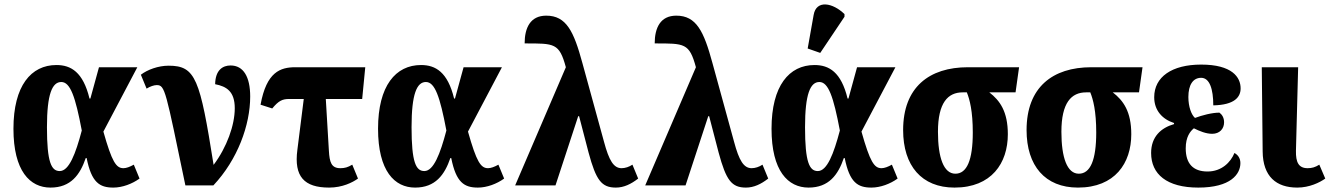

<svg xmlns="http://www.w3.org/2000/svg" viewBox="-20 -841 6033 871"><path d="M209 10C301 10 343 -48 369 -124H373C395 -13 432 10 494 10C535 10 580 -7 613 -31L587 -94C569 -84 553 -78 540 -78C507 -78 488 -106 449 -244L603 -536H429L390 -394H386C357 -514 302 -546 236 -546C121 -546 41 -452 41 -257C41 -65 116 10 209 10ZM251 -65C213 -65 193 -104 193 -264C193 -415 217 -469 258 -469C299 -469 322 -402 351 -249C323 -143 293 -65 251 -65Z M821 0H948C1058 -117 1115 -274 1115 -403C1115 -493 1084 -544 1026 -544C991 -544 957 -524 956 -459C1008 -449 1045 -426 1045 -350C1045 -273 1009 -173 949 -93C887 -483 868 -543 745 -543C698 -543 649 -525 619 -502L645 -439C661 -449 679 -455 691 -455C729 -455 731 -432 821 0Z M1473 10C1533 10 1579 -13 1604 -31L1578 -94C1558 -82 1544 -78 1524 -78C1483 -78 1475 -105 1472 -157L1458 -392H1623L1637 -536H1320C1252 -536 1189 -515 1162 -366L1215 -349C1244 -384 1261 -392 1292 -392H1358L1329 -161C1313 -40 1360 10 1473 10Z M1863 10C1955 10 1997 -48 2023 -124H2027C2049 -13 2086 10 2148 10C2189 10 2234 -7 2267 -31L2241 -94C2223 -84 2207 -78 2194 -78C2161 -78 2142 -106 2103 -244L2257 -536H2083L2044 -394H2040C2011 -514 1956 -546 1890 -546C1775 -546 1695 -452 1695 -257C1695 -65 1770 10 1863 10ZM1905 -65C1867 -65 1847 -104 1847 -264C1847 -415 1871 -469 1912 -469C1953 -469 1976 -402 2005 -249C1977 -143 1947 -65 1905 -65Z M2317 0H2500L2603 -314H2607L2650 -149C2684 -23 2709 10 2774 10C2810 10 2843 -6 2875 -31L2849 -94C2834 -84 2816 -78 2800 -78C2764 -78 2743 -112 2720 -198L2622 -555C2583 -699 2549 -770 2458 -770C2386 -770 2360 -715 2360 -644C2496 -644 2517 -646 2547 -536Z M2907 0H3090L3193 -314H3197L3240 -149C3274 -23 3299 10 3364 10C3400 10 3433 -6 3465 -31L3439 -94C3424 -84 3406 -78 3390 -78C3354 -78 3333 -112 3310 -198L3212 -555C3173 -699 3139 -770 3048 -770C2976 -770 2950 -715 2950 -644C3086 -644 3107 -646 3137 -536Z M3701 -601 3811 -765V-777C3759 -828 3683 -844 3671 -773L3644 -621ZM3648 10C3740 10 3782 -48 3808 -124H3812C3834 -13 3871 10 3933 10C3974 10 4019 -7 4052 -31L4026 -94C4008 -84 3992 -78 3979 -78C3946 -78 3927 -106 3888 -244L4042 -536H3868L3829 -394H3825C3796 -514 3741 -546 3675 -546C3560 -546 3480 -452 3480 -257C3480 -65 3555 10 3648 10ZM3690 -65C3652 -65 3632 -104 3632 -264C3632 -415 3656 -469 3697 -469C3738 -469 3761 -402 3790 -249C3762 -143 3732 -65 3690 -65Z M4310 10C4478 10 4552 -101 4552 -232C4552 -335 4516 -385 4468 -422H4587L4603 -536H4371C4195 -536 4077 -445 4077 -251C4077 -89 4161 10 4310 10ZM4314 -53C4261 -53 4235 -126 4235 -243C4235 -375 4280 -422 4347 -422H4366C4379 -390 4393 -337 4393 -240C4393 -114 4366 -53 4314 -53Z M4870 10C5038 10 5112 -101 5112 -232C5112 -335 5076 -385 5028 -422H5147L5163 -536H4931C4755 -536 4637 -445 4637 -251C4637 -89 4721 10 4870 10ZM4874 -53C4821 -53 4795 -126 4795 -243C4795 -375 4840 -422 4907 -422H4926C4939 -390 4953 -337 4953 -240C4953 -114 4926 -53 4874 -53Z M5416 10C5563 10 5607 -51 5607 -101C5607 -124 5595 -139 5580 -147C5563 -105 5522 -63 5458 -63C5392 -63 5359 -99 5359 -168C5359 -220 5379 -245 5396 -259C5422 -246 5451 -234 5479 -234C5513 -234 5533 -257 5533 -286C5533 -307 5524 -321 5512 -330C5478 -330 5433 -318 5401 -306C5385 -320 5371 -356 5371 -401C5371 -456 5392 -488 5429 -488C5467 -488 5484 -438 5484 -363C5581 -365 5608 -401 5608 -440C5608 -491 5569 -548 5429 -548C5296 -548 5216 -492 5216 -400C5216 -340 5253 -300 5306 -283V-278C5247 -261 5202 -221 5202 -147C5202 -51 5273 10 5416 10Z M5865 10C5920 10 5967 -13 5992 -31L5965 -94C5946 -82 5931 -78 5912 -78C5871 -78 5858 -105 5859 -157L5869 -536H5704L5708 -154C5709 -40 5770 10 5865 10Z"/></svg>

Font: Noto Serif Condensed ExtraBold
Style: Regular
Weight: 800
Width: 3
Designer: Monotype Design Team
Foundry: Monotype Imaging Inc.
Version: Version 2.013